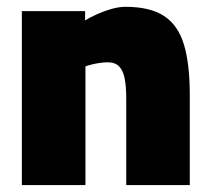

<svg xmlns="http://www.w3.org/2000/svg" viewBox="-20 -535 607 555"><path d="M43.2 0V-502.8H226V-475.9Q240.4 -484.9 260.3 -493.9Q280.2 -502.9 302.1 -509.1Q323.9 -515.3 342.7 -515.3Q413.8 -515.3 454.3 -488.8Q494.8 -462.2 511.7 -406.2Q528.6 -350.2 528.6 -261V0H344.9V-251Q344.9 -285.1 340.4 -308.1Q336 -331.1 324.4 -343Q312.8 -354.9 291.4 -354.9Q280 -354.9 267.7 -353Q255.5 -351.2 244.8 -348.5Q234.2 -345.9 227 -343V0Z"/></svg>

Font: TitilliumWeb ExtraLight
Style: Regular
Weight: 400
Designer: Mohamed Gaber, Accademia di Belle Arti di Urbino and others
Foundry: Kief Type Foundry, Accademia di Belle Arti di Urbino and others
Version: Version 3.000; ttfautohint (v1.8.2)